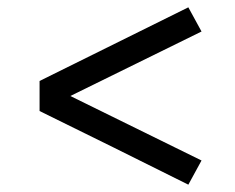

<svg xmlns="http://www.w3.org/2000/svg" viewBox="-20 -602 640 524"><path d="M494 -98 291 -199 88 -299V-381L494 -582L530 -516L172 -340L530 -164Z"/></svg>

Font: Bmono
Style: Regular
Weight: 400
Monospace: yes
Designer: Belleve Invis
Foundry: Belleve Invis
Version: Version 11.2.2; ttfautohint (v1.8.2)